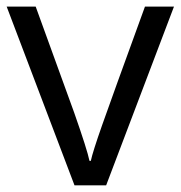

<svg xmlns="http://www.w3.org/2000/svg" viewBox="-20 -555 541 575"><path d="M203.1 0 0 -535.2H86.9L202.1 -217.8Q241.2 -106.4 248 -73.2H252Q257.3 -99.1 285.9 -180.4Q314.5 -261.7 414.1 -535.2H501L297.9 0Z"/></svg>

Font: Shl
Style: Regular
Weight: 400
Foundry: Saber Rastikerdar (saber.rastikerdar@gmail.com)
Version: Version 3.4.0